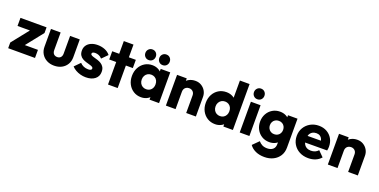

<svg xmlns="http://www.w3.org/2000/svg" viewBox="-18 -1680 5631 2852"><g transform="rotate(20 2797.0 -254.0)"><path d="M23 -89.5 267 -396.5H453L209 -89.5ZM23 0V-89.5L131.5 -128H447V0ZM40.5 -358V-486H453V-396.5L344.5 -358Z M750.5 11Q684.2 11 632.6 -16.5Q581 -44 551.8 -92.7Q522.5 -141.3 522.5 -204.4V-486H675.5V-206Q675.5 -180.9 684.4 -162.8Q693.4 -144.7 710.4 -134.8Q727.5 -125 750.7 -125Q785 -125 805 -146.5Q825 -168.1 825 -206V-486H978V-204.5Q978 -140.5 949 -92Q920 -43.5 868.8 -16.2Q817.6 11 750.5 11Z M1250.5 12.5Q1207.5 12.5 1166 1.2Q1124.5 -10 1089.2 -30.2Q1054 -50.5 1029 -78L1115.5 -166Q1140 -139.5 1173 -125.2Q1206 -111 1245 -111Q1272 -111 1286.2 -118.8Q1300.5 -126.5 1300.5 -141Q1300.5 -159 1283.2 -168.5Q1266 -178 1239 -185.2Q1212 -192.5 1182 -201.8Q1152 -211 1124.8 -227Q1097.5 -243 1080.5 -271.2Q1063.5 -299.5 1063.5 -344Q1063.5 -390.5 1087.5 -425.2Q1111.5 -460 1155.5 -479.8Q1199.5 -499.5 1259 -499.5Q1320.5 -499.5 1373.2 -478.2Q1426 -457 1459 -414.5L1372 -326.5Q1349 -353.5 1320.5 -364.8Q1292 -376 1264.5 -376Q1238.5 -376 1225.8 -368.2Q1213 -360.5 1213 -347Q1213 -331.5 1230 -322.5Q1247 -313.5 1274 -306.5Q1301 -299.5 1330.8 -289.8Q1360.5 -280 1387.5 -262.8Q1414.5 -245.5 1431.5 -217Q1448.5 -188.5 1448.5 -143Q1448.5 -71.5 1395 -29.5Q1341.5 12.5 1250.5 12.5Z M1601 0V-687H1754V0ZM1491 -356V-486H1864V-356Z M2124 10Q2057 10 2004.2 -23Q1951.5 -56 1921.2 -113Q1891 -170 1891 -242.5Q1891 -315.5 1921.2 -372.8Q1951.5 -430 2004.2 -463Q2057 -496 2124 -496Q2173 -496 2212.5 -477Q2252 -458 2276.8 -424.5Q2301.5 -391 2305 -348V-138Q2301.5 -95 2277 -61.5Q2252.5 -28 2212.8 -9Q2173 10 2124 10ZM2155 -128Q2204 -128 2234 -160.2Q2264 -192.5 2264 -243Q2264 -277 2250.5 -302.8Q2237 -328.5 2212.5 -343.2Q2188 -358 2155.5 -358Q2123.5 -358 2099 -343.2Q2074.5 -328.5 2060.2 -302.5Q2046 -276.5 2046 -243Q2046 -209.5 2060 -183.5Q2074 -157.5 2098.8 -142.8Q2123.5 -128 2155 -128ZM2257.5 0V-130.5L2280.5 -249L2257.5 -366.5V-486H2408V0ZM2044.5 -548Q2009 -548 1985.5 -572.2Q1962 -596.5 1962 -632Q1962 -667.5 1985.5 -691.8Q2009 -716 2044.5 -716Q2081 -716 2104 -691.8Q2127 -667.5 2127 -632Q2127 -596.5 2104 -572.2Q2081 -548 2044.5 -548ZM2264.5 -548Q2229 -548 2205.5 -572.2Q2182 -596.5 2182 -632Q2182 -667.5 2205.5 -691.8Q2229 -716 2264.5 -716Q2301 -716 2324 -691.8Q2347 -667.5 2347 -632Q2347 -596.5 2324 -572.2Q2301 -548 2264.5 -548Z M2837 0V-276.5Q2837 -315 2813.5 -338.2Q2790 -361.5 2753.6 -361.5Q2728.9 -361.5 2709.7 -351Q2690.5 -340.5 2679.8 -321.2Q2669 -302 2669 -276.5L2609.5 -305.5Q2609.5 -363 2634.8 -405.8Q2660 -448.5 2704.4 -472.2Q2748.9 -496 2805.2 -496Q2858.5 -496 2900.2 -470.5Q2942 -445 2966 -403Q2990 -361 2990 -311V0ZM2516 0V-486H2669V0Z M3295 10Q3226 10 3172.5 -23Q3119.1 -56 3088.5 -113Q3058 -170 3058 -242.6Q3058 -315.7 3088.5 -372.9Q3119 -430 3172.4 -463Q3225.8 -496 3295 -496Q3344.5 -496 3385.2 -477Q3426 -458 3452.2 -424.5Q3478.5 -391 3482 -348V-143Q3478.5 -100 3452.5 -65.2Q3426.5 -30.5 3385.5 -10.2Q3344.5 10 3295 10ZM3322 -128Q3355 -128 3379.2 -142.6Q3403.4 -157.2 3417.2 -183.1Q3431 -209 3431 -243Q3431 -277.2 3417.4 -302.8Q3403.8 -328.4 3379.4 -343.2Q3355 -358 3323 -358Q3290.5 -358 3266 -343.2Q3241.6 -328.3 3227.3 -302.4Q3213 -276.5 3213 -243Q3213 -209.5 3227 -183.5Q3240.9 -157.5 3265.8 -142.8Q3290.7 -128 3322 -128ZM3575 0H3424.5V-130.5L3447.5 -249L3422 -366.5V-726H3575Z M3683 0V-486H3836V0ZM3759.5 -553Q3724 -553 3700.5 -577.2Q3677 -601.5 3677 -637Q3677 -672.5 3700.5 -696.8Q3724 -721 3759.5 -721Q3796 -721 3819 -696.8Q3842 -672.5 3842 -637Q3842 -601.5 3819 -577.2Q3796 -553 3759.5 -553Z M4149.5 218Q4070 218 4009.5 190.5Q3949 163 3914 113L4008 19.5Q4034 50 4066.5 66.2Q4099 82.5 4145 82.5Q4201.5 82.5 4234.2 54.2Q4267 26 4267 -25V-149L4292.5 -255L4269.5 -361V-486H4420V-29Q4420 46 4385 101.2Q4350 156.5 4289 187.2Q4228 218 4149.5 218ZM4142.5 -15Q4076 -15 4023.8 -46.8Q3971.5 -78.5 3941.8 -133.5Q3912 -188.5 3912 -256Q3912 -324 3941.8 -378.2Q3971.5 -432.5 4023.8 -464.2Q4076 -496 4142.5 -496Q4192.5 -496 4232.2 -477.2Q4272 -458.5 4296.2 -425.2Q4320.5 -392 4324 -348V-163Q4320.5 -119.5 4296 -86Q4271.5 -52.5 4231.8 -33.8Q4192 -15 4142.5 -15ZM4171.5 -150.5Q4203.5 -150.5 4227 -164.5Q4250.5 -178.5 4263.2 -202.2Q4276 -226 4276 -256Q4276 -286 4263.2 -309.8Q4250.5 -333.5 4227.2 -347.5Q4204 -361.5 4172 -361.5Q4140.5 -361.5 4116.8 -347.5Q4093 -333.5 4080 -309.5Q4067 -285.5 4067 -256Q4067 -227.5 4080 -203.2Q4093 -179 4116.5 -164.8Q4140 -150.5 4171.5 -150.5Z M4767.5 11Q4688.5 11 4627.2 -21.5Q4566 -54 4531 -111.8Q4496 -169.5 4496 -243Q4496 -316 4530.2 -373.2Q4564.5 -430.5 4623.8 -463.8Q4683 -497 4756.5 -497Q4828.5 -497 4883.8 -465.8Q4939 -434.5 4970.5 -379.5Q5002 -324.5 5002 -254Q5002 -240.5 5000.5 -226Q4999 -211.5 4995 -193L4576 -191.5V-296.5L4930 -298L4864 -253.5Q4863 -295.5 4850.8 -323.2Q4838.5 -351 4815.2 -365.5Q4792 -380 4757.5 -380Q4721.5 -380 4695 -363.5Q4668.5 -347 4654.2 -316.8Q4640 -286.5 4640 -244Q4640 -201 4655.2 -170.2Q4670.5 -139.5 4699 -123.2Q4727.5 -107 4767 -107Q4803 -107 4832 -119.2Q4861 -131.5 4883 -156.5L4967 -72.5Q4931 -31 4880 -10Q4829 11 4767.5 11Z M5397 0V-276.5Q5397 -315 5373.5 -338.2Q5350 -361.5 5313.6 -361.5Q5288.9 -361.5 5269.7 -351Q5250.5 -340.5 5239.8 -321.2Q5229 -302 5229 -276.5L5169.5 -305.5Q5169.5 -363 5194.8 -405.8Q5220 -448.5 5264.4 -472.2Q5308.9 -496 5365.2 -496Q5418.5 -496 5460.2 -470.5Q5502 -445 5526 -403Q5550 -361 5550 -311V0ZM5076 0V-486H5229V0Z"/></g></svg>

Font: Outfit Thin
Style: Regular
Weight: 100
Designer: Rodrigo Fuenzalida
Foundry: fragTYPE
Version: Version 1.000